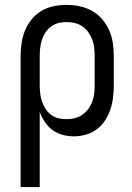

<svg xmlns="http://www.w3.org/2000/svg" viewBox="-20 -548 540 783"><path d="M64 215V-320Q64 -347 68 -373Q72 -399 82 -423.5Q92 -448 109 -469Q126 -490 149 -503.5Q172 -517 198 -522.5Q224 -528 251 -528Q278 -528 304.5 -522.5Q331 -517 354.5 -504Q378 -491 396 -470.5Q414 -450 425 -425Q436 -400 440 -373.5Q444 -347 444 -320V-200Q444 -175 441 -150Q438 -125 430 -101.5Q422 -78 408.5 -57Q395 -36 375 -21Q355 -6 330.5 1Q306 8 281 8Q258 8 235.5 2Q213 -4 194.5 -17.5Q176 -31 163 -50.5Q150 -70 142 -91V215ZM251 -62Q268 -62 284.5 -66Q301 -70 315 -79.5Q329 -89 339.5 -103Q350 -117 356 -133Q362 -149 364 -166Q366 -183 366 -200V-320Q366 -337 364 -354Q362 -371 356 -387Q350 -403 340 -417Q330 -431 316 -440.5Q302 -450 285 -454Q268 -458 251 -458Q234 -458 218 -454Q202 -450 188.5 -440Q175 -430 165.5 -415.5Q156 -401 151 -385.5Q146 -370 144 -353.5Q142 -337 142 -320V-200Q142 -183 144 -166.5Q146 -150 151 -134.5Q156 -119 165.5 -104.5Q175 -90 188 -80Q201 -70 217.5 -66Q234 -62 251 -62Z"/></svg>

Font: Iosevka Curly
Style: Regular
Weight: 400
Monospace: yes
Designer: Belleve Invis
Foundry: Belleve Invis
Version: Version 22.1.2; ttfautohint (v1.8.4)